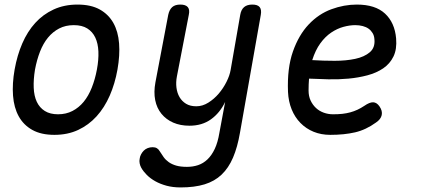

<svg xmlns="http://www.w3.org/2000/svg" viewBox="-20 -580 1840 840"><path d="M218 10Q160 10 121.5 -11.5Q83 -33 62 -71Q41 -109 37 -161.5Q33 -214 44 -276Q55 -338 77.5 -390Q100 -442 134 -479.5Q168 -517 214.5 -538.5Q261 -560 319 -560Q378 -560 416.5 -538.5Q455 -517 476 -479.5Q497 -442 501 -390Q505 -338 494 -276Q483 -214 460 -161.5Q437 -109 402.5 -71Q368 -33 322 -11.5Q276 10 218 10ZM234 -80Q269 -80 297 -94.5Q325 -109 346 -134.5Q367 -160 381.5 -196.5Q396 -233 404 -276Q412 -319 410.5 -354.5Q409 -390 397 -415.5Q385 -441 362 -455.5Q339 -470 303 -470Q267 -470 239 -455.5Q211 -441 190 -415.5Q169 -390 155 -354Q141 -318 133 -275Q126 -232 127.5 -196Q129 -160 141 -134.5Q153 -109 176 -94.5Q199 -80 234 -80Z M965 -134Q942 -86 903 -58Q864 -30 809 -30Q769 -30 738 -43.5Q707 -57 686.5 -82Q666 -107 659 -142Q652 -177 660 -220L716 -515Q721 -538 733.5 -549Q746 -560 769 -560Q792 -560 801.5 -549Q811 -538 806 -515L754 -246Q749 -220 752 -196.5Q755 -173 765.5 -155Q776 -137 794 -126Q812 -115 839 -115Q866 -115 891.5 -131Q917 -147 937 -170.5Q957 -194 971 -222Q985 -250 989 -274L1031 -515Q1035 -538 1048 -549Q1061 -560 1084 -560Q1107 -560 1116 -549Q1125 -538 1121 -515L1030 0Q1019 64 999.5 109.5Q980 155 949.5 184Q919 213 875 226.5Q831 240 770 240Q736 240 708.5 232.5Q681 225 659.5 213Q638 201 622.5 185.5Q607 170 598 154Q593 145 591 134.5Q589 124 591 115Q592 105 597 95.5Q602 86 609 79Q616 72 626 68Q636 64 648 64Q659 64 666.5 68.5Q674 73 679 82Q687 95 696 107.5Q705 120 718.5 129.5Q732 139 751 144.5Q770 150 798 150Q824 150 846.5 142.5Q869 135 887.5 117.5Q906 100 919.5 71.5Q933 43 940 0Z M1640 -115Q1654 -95 1650 -76.5Q1646 -58 1625 -44Q1581 -12 1533.5 -1Q1486 10 1425 10Q1385 10 1352 -3.5Q1319 -17 1294.5 -42Q1270 -67 1256 -101.5Q1242 -136 1240 -178Q1236 -282 1261.5 -354.5Q1287 -427 1330.5 -473Q1374 -519 1429.5 -539.5Q1485 -560 1541 -560Q1622 -560 1664.5 -520.5Q1707 -481 1713 -412Q1717 -365 1701.5 -333Q1686 -301 1656.5 -281Q1627 -261 1587.5 -250.5Q1548 -240 1504.5 -236Q1461 -232 1416.5 -233Q1372 -234 1332 -236Q1331 -224 1330.5 -211Q1330 -198 1330 -184Q1330 -159 1339 -140Q1348 -121 1362.5 -107.5Q1377 -94 1396.5 -87Q1416 -80 1437 -80Q1460 -80 1478 -82Q1496 -84 1512.5 -88.5Q1529 -93 1544 -100Q1559 -107 1574 -117Q1597 -133 1612.5 -132.5Q1628 -132 1640 -115ZM1346 -317Q1394 -314 1444 -314Q1494 -314 1534 -322.5Q1574 -331 1598 -351.5Q1622 -372 1618 -409Q1617 -424 1610 -435.5Q1603 -447 1592.5 -454.5Q1582 -462 1567 -466Q1552 -470 1534 -470Q1510 -470 1482.5 -462.5Q1455 -455 1429 -437.5Q1403 -420 1381.5 -390.5Q1360 -361 1346 -317Z"/></svg>

Font: Maple Mono
Style: Italic
Weight: 400
Italic angle: -10°
Monospace: yes
Designer: subframe7536
Version: Version 7.300